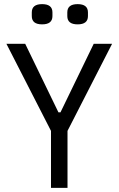

<svg xmlns="http://www.w3.org/2000/svg" viewBox="-20 -910 574 930"><path d="M227 0V-276L11 -698H102L263 -366H273L434 -698H523L307 -276V0ZM184 -792Q134 -792 134 -832V-850Q134 -890 184 -890Q234 -890 234 -850V-832Q234 -792 184 -792ZM356 -792Q306 -792 306 -832V-850Q306 -890 356 -890Q406 -890 406 -850V-832Q406 -792 356 -792Z"/></svg>

Font: IBM Plex Sans Condensed
Style: Regular
Weight: 400
Width: 3
Designer: Mike Abbink, Paul van der Laan, Pieter van Rosmalen
Foundry: Bold Monday
Version: Version 1.1